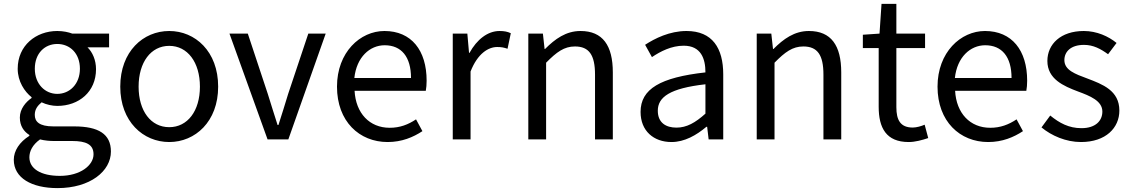

<svg xmlns="http://www.w3.org/2000/svg" viewBox="-20 -716 5805 986"><path d="M275.4 250C442.9 250 549.6 163.1 549.6 62.1C549.6 -27.5 486.1 -66.9 360.7 -66.9H254.2C181 -66.9 158.6 -91.7 158.6 -126.2C158.6 -156 174.4 -174.3 193.7 -190.6C218.1 -178.7 248.4 -172.1 274.1 -172.1C385.5 -172.1 473.1 -244.7 473.1 -360.6C473.1 -407.8 455.1 -447.8 429.4 -472.9H540.2V-543.4H351.3C332 -550.6 305.3 -556.8 274.1 -556.8C164.6 -556.8 70.9 -482.1 70.9 -363C70.9 -297.8 106.1 -245.4 142.2 -216.8V-212.8C113.3 -192.9 81.9 -157.2 81.9 -112.3C81.9 -69.2 102.6 -40.4 130.8 -22.8V-18.4C80.2 13.4 50.8 58.1 50.8 104.5C50.8 198 142.6 250 275.4 250ZM274.1 -233.9C211.8 -233.9 158.8 -284.1 158.8 -363C158.8 -443.1 210.6 -490.2 274.1 -490.2C338.7 -490.2 390.4 -442.5 390.4 -363C390.4 -284.1 337.5 -233.9 274.1 -233.9ZM287.5 187.2C189.3 187.2 130.9 150.1 130.9 91.8C130.9 60.6 146.9 27.5 185.6 -0.1C210.3 6.1 236 8.1 256.2 8.1H350.5C421.8 8.1 460.3 25.5 460.3 76.6C460.3 132.7 392.9 187.2 287.5 187.2Z M849.1 13.4C982.2 13.4 1100.3 -91.1 1100.3 -271C1100.3 -452.3 982.2 -556.8 849.1 -556.8C715.7 -556.8 597.6 -452.3 597.6 -271C597.6 -91.1 715.7 13.4 849.1 13.4ZM849.1 -62.9C754.7 -62.9 691.8 -146.1 691.8 -271C691.8 -396.1 754.7 -480.5 849.1 -480.5C943.2 -480.5 1006.7 -396.1 1006.7 -271C1006.7 -146.1 943.2 -62.9 849.1 -62.9Z M1354.1 0H1460.7L1652.6 -543.4H1563.3L1459.8 -233.8C1444 -180.9 1426.3 -125.5 1409.9 -74.1H1405.5C1388.6 -125.5 1372 -180.9 1355.2 -233.8L1252.6 -543.4H1158.4Z M1970.7 13.4C2044 13.4 2101.9 -11.4 2149.3 -42.5L2116.5 -103.1C2076.1 -76.1 2033.9 -59.8 1981.3 -59.8C1877.6 -59.8 1807.1 -134.5 1800.9 -249.7H2166.6C2169.4 -263.7 2170.9 -282.5 2170.9 -301.7C2170.9 -457.3 2092.7 -556.8 1954.4 -556.8C1829.6 -556.8 1710.6 -447.7 1710.6 -271C1710.6 -92.3 1825.6 13.4 1970.7 13.4ZM1799.7 -315.5C1811.1 -422.7 1879.1 -483.6 1955.5 -483.6C2041.3 -483.6 2090.7 -424.5 2090.7 -315.5Z M2305.1 0H2396.5V-348.8C2432.8 -441.5 2488.1 -474.6 2533.2 -474.6C2555.7 -474.6 2567.8 -471.8 2586.4 -465.6L2603.2 -545.4C2586 -553.6 2569.4 -556.8 2545.2 -556.8C2484.5 -556.8 2428.8 -513.1 2391.1 -444.4H2388.7L2380 -543.4H2305.1Z M2693.1 0H2784.5V-394C2838.6 -449 2877.3 -477.4 2932.5 -477.4C3005 -477.4 3035.7 -434 3035.7 -332.4V0H3127.1V-344.1C3127.1 -482.4 3075.3 -556.8 2961.1 -556.8C2886.5 -556.8 2830.4 -515.9 2779.1 -464.5H2776.7L2768 -543.4H2693.1Z M3428.2 13.4C3495.5 13.4 3556.4 -21.7 3607.7 -64.9H3611.5L3619.2 0H3694.1V-334C3694.1 -468.7 3638.5 -556.8 3505.5 -556.8C3418.4 -556.8 3342.2 -518.2 3292.9 -486L3328 -422.7C3371 -451.7 3427.8 -481.3 3491 -481.3C3580.2 -481.3 3602.9 -414 3602.7 -344.2C3371.5 -318.4 3269.6 -259.5 3269.6 -141.3C3269.6 -43.3 3337.2 13.4 3428.2 13.4ZM3453.8 -60.6C3400.4 -60.6 3358.1 -85.1 3358.1 -147.4C3358.1 -217.3 3419.7 -262.5 3602.7 -283.2V-132.4C3550.4 -85.5 3506.3 -60.6 3453.8 -60.6Z M3866.1 0H3957.5V-394C4011.6 -449 4050.3 -477.4 4105.5 -477.4C4178 -477.4 4208.7 -434 4208.7 -332.4V0H4300.1V-344.1C4300.1 -482.4 4248.3 -556.8 4134.1 -556.8C4059.5 -556.8 4003.4 -515.9 3952.1 -464.5H3949.7L3941 -543.4H3866.1Z M4646.5 13.4C4680.1 13.4 4716.2 3.2 4746.8 -7L4728.5 -75.6C4711.5 -68.2 4686.6 -61 4667.4 -61C4604 -61 4583.2 -99.4 4583.2 -165.4V-469H4730.6V-543.4H4583.2V-696.2H4507L4496.7 -543.4L4411.1 -537.6V-469H4492.4V-167.7C4492.4 -59.3 4530.9 13.4 4646.5 13.4Z M5054.7 13.4C5128 13.4 5185.9 -11.4 5233.3 -42.5L5200.5 -103.1C5160.1 -76.1 5117.9 -59.8 5065.3 -59.8C4961.6 -59.8 4891.1 -134.5 4884.9 -249.7H5250.6C5253.4 -263.7 5254.9 -282.5 5254.9 -301.7C5254.9 -457.3 5176.7 -556.8 5038.4 -556.8C4913.6 -556.8 4794.6 -447.7 4794.6 -271C4794.6 -92.3 4909.6 13.4 5054.7 13.4ZM4883.7 -315.5C4895.1 -422.7 4963.1 -483.6 5039.5 -483.6C5125.3 -483.6 5174.7 -424.5 5174.7 -315.5Z M5531.1 13.4C5659.2 13.4 5728.4 -59.7 5728.4 -148.2C5728.4 -251.2 5642.1 -283.1 5563.2 -313.1C5501.7 -335.9 5446 -355.7 5446 -407.3C5446 -449.6 5477.8 -485.5 5546.9 -485.5C5594.9 -485.5 5633 -464.7 5670.4 -437.5L5714 -495.4C5672.7 -529.3 5612.8 -556.8 5545.8 -556.8C5427.4 -556.8 5358.7 -489.3 5358.7 -403C5358.7 -310.4 5441.2 -274.2 5516.5 -246C5577 -223.6 5641.1 -198.4 5641.1 -143.1C5641.1 -95.6 5605.9 -57.8 5533.9 -57.8C5468.7 -57.8 5420.5 -84.3 5373.4 -122.7L5328.5 -61.7C5379.8 -19.2 5454 13.4 5531.1 13.4Z"/></svg>

Font: Source Han Sans JP VF
Style: Regular
Weight: 250
Designer: Ryoko NISHIZUKA 西塚涼子 (kana, bopomofo & ideographs); Paul D. Hunt (Latin, Greek & Cyrillic); Sandoll Communications 산돌커뮤니
Foundry: Adobe
Version: Version 2.004;hotconv 1.0.118;makeotfexe 2.5.65603